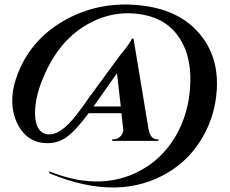

<svg xmlns="http://www.w3.org/2000/svg" viewBox="-20 -714 1029 860"><path d="M377 -207Q324 -136 288 -107Q246 -74 200 -73Q101 -69 56 -164Q10 -264 64 -395Q128 -548 282 -630Q439 -713 625 -688Q789 -666 876 -560Q960 -459 951 -312Q944 -198 889 -102Q832 -2 737 56Q516 192 203 63L199 53Q448 153 634 35Q718 -18 770 -110Q822 -202 831 -316Q842 -451 787 -539Q731 -628 622 -648Q493 -672 377 -608Q253 -540 184 -390Q135 -285 137 -201Q140 -114 200 -112Q246 -111 303 -176Q322 -197 349 -235L370 -264Q381 -281 389 -291L516 -464Q563 -521 571 -541H578L645 -137Q653 -90 685 -90H690L689 -83H482L483 -90H490Q504 -90 517 -101Q532 -114 532 -133L524 -207ZM399 -237H521L504 -386Z"/></svg>

Font: Cinzel Bold(RUS BY LYAJKA)
Style: Regular
Weight: 700
Designer: Natanael Gama
Version: Version 1.001;PS 001.001;hotconv 1.0.56;makeotf.lib2.0.21325